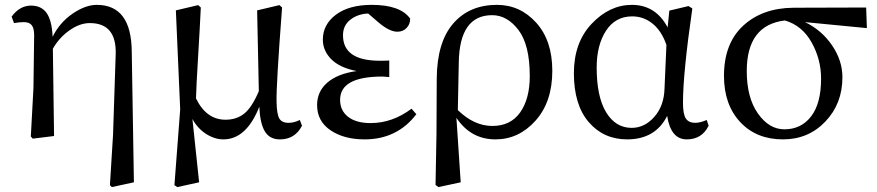

<svg xmlns="http://www.w3.org/2000/svg" viewBox="-20 -554 3572 782"><path d="M516.6 -342.8 525.4 188.5 435.5 208 427.7 200.2 440.4 -4.9 451.2 -333Q455.1 -460 345.7 -460Q304.7 -460 262.7 -430.2Q220.7 -400.4 195.3 -355.5L200.2 0L113.3 10.7L105.5 2L116.2 -194.3L119.1 -410.2Q119.1 -438.5 109.4 -451.2Q99.6 -463.9 77.1 -463.9Q60.5 -463.9 37.1 -460L27.3 -486.3Q60.5 -531.2 106.4 -531.2Q148.4 -531.2 169.9 -501Q191.4 -470.7 194.3 -404.3Q223.6 -462.9 275.9 -498.5Q328.1 -534.2 374 -534.2Q515.6 -534.2 516.6 -342.8Z M1201.2 -65.4 1210 -42Q1181.6 13.7 1120.1 13.7Q1078.1 13.7 1058.6 -19Q1039.1 -51.8 1036.1 -119.1Q983.4 13.7 889.6 13.7Q854.5 13.7 819.8 -8.3Q785.2 -30.3 763.7 -69.3L791 188.5L702.1 208L690.4 200.2L713.9 -108.4L696.3 -511.7L787.1 -533.2L797.9 -523.4Q793.9 -438.5 786.6 -318.8Q779.3 -199.2 778.3 -153.3Q820.3 -66.4 898.4 -66.4Q943.4 -66.4 974.6 -91.3Q1005.9 -116.2 1034.2 -182.6L1027.3 -511.7L1118.2 -533.2L1128.9 -523.4Q1104.5 -203.1 1106.4 -138.7Q1107.4 -88.9 1117.7 -71.3Q1127.9 -53.7 1155.3 -53.7Q1177.7 -53.7 1201.2 -65.4Z M1656.2 -111.3 1675.8 -88.9Q1597.7 13.7 1464.8 13.7Q1380.9 13.7 1326.2 -23.4Q1271.5 -60.5 1271.5 -126Q1271.5 -181.6 1313.5 -217.8Q1355.5 -253.9 1432.6 -264.6Q1363.3 -278.3 1329.1 -313Q1294.9 -347.7 1294.9 -392.6Q1294.9 -454.1 1348.1 -494.1Q1401.4 -534.2 1494.1 -534.2Q1610.4 -534.2 1650.4 -478.5Q1651.4 -457 1636.7 -440.9Q1622.1 -424.8 1598.6 -424.8Q1566.4 -424.8 1522.5 -461.9L1479.5 -499Q1436.5 -497.1 1406.7 -473.6Q1377 -450.2 1377 -410.2Q1377 -306.6 1527.3 -306.6Q1555.7 -306.6 1565.4 -307.6V-240.2Q1540 -242.2 1537.1 -242.2Q1365.2 -242.2 1365.2 -147.5Q1365.2 -103.5 1397.9 -78.1Q1430.7 -52.7 1489.3 -52.7Q1578.1 -52.7 1656.2 -111.3Z M2137.7 -244.1Q2137.7 -371.1 2091.8 -431.6Q2045.9 -492.2 1984.4 -492.2Q1851.6 -492.2 1848.6 -299.8Q1845.7 -144.5 1844.7 -105.5Q1911.1 -41 1985.4 -41Q2059.6 -41 2098.6 -96.2Q2137.7 -151.4 2137.7 -244.1ZM1757.8 -10.7 1758.8 -233.4Q1759.8 -381.8 1825.7 -458Q1891.6 -534.2 2003.9 -534.2Q2098.6 -534.2 2164.1 -461.4Q2229.5 -388.7 2229.5 -265.6Q2229.5 -138.7 2161.1 -62.5Q2092.8 13.7 1998 13.7Q1897.5 13.7 1838.9 -74.2L1856.4 188.5L1765.6 208L1753.9 199.2Z M2686.5 -193.4 2694.3 -371.1Q2674.8 -427.7 2638.2 -457.5Q2601.6 -487.3 2554.7 -487.3Q2486.3 -487.3 2448.2 -428.7Q2410.2 -370.1 2410.2 -279.3Q2410.2 -160.2 2448.7 -96.7Q2487.3 -33.2 2552.7 -33.2Q2605.5 -33.2 2645 -78.1Q2684.6 -123 2686.5 -193.4ZM2858.4 -65.4 2866.2 -42Q2838.9 13.7 2777.3 13.7Q2711.9 13.7 2697.3 -82Q2649.4 13.7 2534.2 13.7Q2438.5 13.7 2377.9 -56.6Q2317.4 -127 2317.4 -255.9Q2317.4 -380.9 2390.1 -457.5Q2462.9 -534.2 2553.7 -534.2Q2650.4 -534.2 2699.2 -442.4L2706.1 -510.7L2784.2 -529.3L2799.8 -519.5Q2761.7 -254.9 2761.7 -135.7Q2761.7 -88.9 2773.4 -71.3Q2785.2 -53.7 2811.5 -53.7Q2832 -53.7 2858.4 -65.4Z M3174.8 -27.3Q3243.2 -27.3 3283.7 -80.1Q3324.2 -132.8 3324.2 -233.4Q3324.2 -312.5 3285.6 -381.3Q3247.1 -450.2 3176.8 -470.7Q3021.5 -452.1 3021.5 -264.6Q3021.5 -156.2 3066.9 -91.8Q3112.3 -27.3 3174.8 -27.3ZM3510.7 -439.5 3258.8 -463.9Q3326.2 -431.6 3368.7 -369.6Q3411.1 -307.6 3411.1 -239.3Q3411.1 -131.8 3341.8 -59.1Q3272.5 13.7 3168.9 13.7Q3060.5 13.7 2994.6 -57.1Q2928.7 -127.9 2928.7 -245.1Q2928.7 -377 3006.8 -449.2Q3085 -521.5 3211.9 -522.5L3507.8 -523.4Z"/></svg>

Font: GenYoMin TW TTF Medium
Style: Regular
Weight: 500
Version: Version 1.300